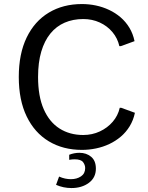

<svg xmlns="http://www.w3.org/2000/svg" viewBox="-20 -742 740 963"><path d="M391.1 9.8Q296.4 9.8 224.9 -33.2Q153.3 -76.2 113.8 -158Q74.2 -239.7 74.2 -356Q74.2 -472.2 113.8 -554Q153.3 -635.7 224.9 -678.7Q296.4 -721.7 391.1 -721.7Q426.8 -721.7 461.4 -714.4Q496.1 -707 527.6 -692.1Q559.1 -677.2 585 -655Q610.8 -632.8 628.9 -603Q647 -573.2 654.8 -535.6L586.4 -510.7H578.6Q569.8 -550.3 543.9 -581.1Q518.1 -611.8 480.2 -629.2Q442.4 -646.5 397.5 -646.5Q346.2 -646.5 304.4 -628.4Q262.7 -610.4 232.9 -574Q203.1 -537.6 187 -483.2Q170.9 -428.7 170.9 -356Q170.9 -259.3 199.2 -194.6Q227.5 -129.9 278.6 -97.4Q329.6 -64.9 397.5 -64.9Q442.4 -64.9 480.7 -82.8Q519 -100.6 545.4 -131.3Q571.8 -162.1 580.6 -201.2H588.4L656.7 -176.3Q648.9 -139.2 630.6 -109.1Q612.3 -79.1 586.2 -56.9Q560.1 -34.7 528.6 -19.8Q497.1 -4.9 461.9 2.4Q426.8 9.8 391.1 9.8ZM338.4 201.2Q297.9 201.2 261.2 185.1L276.4 143.6Q291.5 150.4 306.6 153.6Q321.8 156.7 335.4 156.7Q365.2 156.7 386.2 142.6Q407.2 128.4 407.2 101.1Q407.2 85 396.5 71Q385.7 57.1 354.5 57.1Q348.6 57.1 341.8 57.6Q335 58.1 327.1 59.6V34.2Q352.1 24.4 378.4 24.4Q413.1 24.4 437 44.2Q460.9 64 460.9 104Q460.9 148.9 425.8 175Q390.6 201.2 338.4 201.2Z"/></svg>

Font: Comme
Style: Regular
Weight: 400
Designer: Vernon Adams
Foundry: Vernon Adams
Version: Version 1.000;gftools[0.9.27]